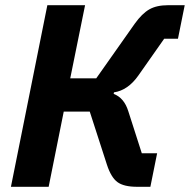

<svg xmlns="http://www.w3.org/2000/svg" viewBox="-20 -718 730 738"><path d="M22 0 162 -698H307L250 -417H350L498 -627Q526 -666 554 -682Q582 -698 626 -698H690L664 -569H611L512 -428Q472 -371 418 -363L417 -357Q457 -342 473 -291L525 -129H584L558 0H507Q456 0 431.5 -18Q407 -36 391 -85L325 -289H225L167 0Z"/></svg>

Font: Aneliza
Style: Bold Italic
Weight: 700
Italic angle: -11.31°
Designer: Mike Abbink, Paul van der Laan, Pieter van Rosmalen
Foundry: Bold Monday
Version: Version 3.0